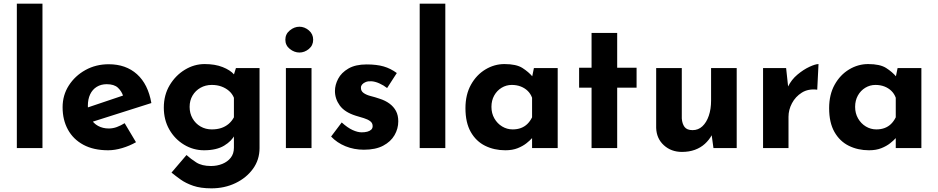

<svg xmlns="http://www.w3.org/2000/svg" viewBox="-20 -809 5126 1049"><path d="M72 -789H212V0H72Z M571 12Q491 12 435.5 -18Q380 -48 351 -101Q322 -154 322 -223Q322 -289 356 -342Q390 -395 447 -426.5Q504 -458 574 -458Q668 -458 728.5 -403.5Q789 -349 807 -246L467 -138L436 -214L682 -297L653 -284Q645 -310 624.5 -329.5Q604 -349 563 -349Q532 -349 508.5 -334.5Q485 -320 472.5 -293.5Q460 -267 460 -231Q460 -190 475 -162.5Q490 -135 516 -121Q542 -107 574 -107Q597 -107 618.5 -115Q640 -123 661 -136L723 -32Q688 -12 647.5 0Q607 12 571 12Z M1135 220Q1076 220 1035.5 206Q995 192 967 172Q939 152 917 134L999 38Q1022 59 1052.5 78.5Q1083 98 1133 98Q1166 98 1194.5 86.5Q1223 75 1240.5 53Q1258 31 1258 -2V-98L1263 -73Q1247 -39 1205 -13.5Q1163 12 1095 12Q1036 12 985.5 -18.5Q935 -49 905 -101.5Q875 -154 875 -221Q875 -290 907 -343.5Q939 -397 990 -428Q1041 -459 1098 -459Q1155 -459 1196.5 -442.5Q1238 -426 1259 -402L1254 -389L1269 -437H1398V0Q1398 64 1362 113.5Q1326 163 1266.5 191.5Q1207 220 1135 220ZM1016 -225Q1016 -190 1032 -162Q1048 -134 1075.5 -118Q1103 -102 1137 -102Q1166 -102 1188.5 -109.5Q1211 -117 1228.5 -131.5Q1246 -146 1258 -168V-275Q1249 -297 1231 -312.5Q1213 -328 1189.5 -336.5Q1166 -345 1137 -345Q1103 -345 1075.5 -329.5Q1048 -314 1032 -287Q1016 -260 1016 -225Z M1542 -437H1682V0H1542ZM1539 -592Q1539 -623 1563.5 -643Q1588 -663 1616 -663Q1644 -663 1667.5 -643Q1691 -623 1691 -592Q1691 -561 1667.5 -541.5Q1644 -522 1616 -522Q1588 -522 1563.5 -541.5Q1539 -561 1539 -592Z M1968 9Q1914 9 1867.5 -10Q1821 -29 1789 -63L1847 -140Q1879 -111 1906.5 -98.5Q1934 -86 1956 -86Q1973 -86 1986.5 -89.5Q2000 -93 2008 -100.5Q2016 -108 2016 -120Q2016 -137 2002.5 -147Q1989 -157 1968 -163.5Q1947 -170 1923 -177Q1863 -196 1836.5 -232.5Q1810 -269 1810 -312Q1810 -345 1827.5 -378.5Q1845 -412 1883.5 -434.5Q1922 -457 1983 -457Q2038 -457 2076 -446Q2114 -435 2148 -410L2095 -328Q2076 -343 2052.5 -353.5Q2029 -364 2009 -365Q1991 -366 1978.5 -361Q1966 -356 1959 -348Q1952 -340 1952 -331Q1951 -312 1966.5 -301Q1982 -290 2006 -284Q2030 -278 2053 -270Q2085 -260 2108 -243Q2131 -226 2143.5 -202.5Q2156 -179 2156 -146Q2156 -106 2135.5 -70.5Q2115 -35 2073.5 -13Q2032 9 1968 9Z M2273 -789H2413V0H2273Z M2741 12Q2680 12 2630.5 -12.5Q2581 -37 2552 -88Q2523 -139 2523 -218Q2523 -292 2553 -346Q2583 -400 2632 -429.5Q2681 -459 2736 -459Q2801 -459 2834.5 -437.5Q2868 -416 2890 -390L2884 -373L2897 -437H3027V0H2887V-95L2898 -65Q2896 -65 2886 -53.5Q2876 -42 2856.5 -26.5Q2837 -11 2808.5 0.5Q2780 12 2741 12ZM2781 -102Q2806 -102 2826 -109.5Q2846 -117 2861 -131.5Q2876 -146 2887 -168V-275Q2879 -297 2863 -312.5Q2847 -328 2825 -336.5Q2803 -345 2776 -345Q2746 -345 2720.5 -329.5Q2695 -314 2680 -287Q2665 -260 2665 -225Q2665 -190 2681 -162Q2697 -134 2723.5 -118Q2750 -102 2781 -102Z M3212 -629H3352V-439H3458V-330H3352V0H3212V-330H3144V-439H3212Z M3706 21Q3647 21 3607 -15.5Q3567 -52 3565 -110V-437H3705V-162Q3707 -133 3720 -115.5Q3733 -98 3764 -98Q3795 -98 3817.5 -119Q3840 -140 3852.5 -176.5Q3865 -213 3865 -259V-437H4005V0H3878L3867 -80L3869 -71Q3854 -44 3831 -23Q3808 -2 3776.5 9.5Q3745 21 3706 21Z M4275 -437 4288 -317 4285 -335Q4304 -374 4337 -401.5Q4370 -429 4402.5 -444Q4435 -459 4452 -459L4445 -319Q4396 -325 4361 -303Q4326 -281 4307 -245Q4288 -209 4288 -171V0H4149V-437Z M4728 12Q4667 12 4617.5 -12.5Q4568 -37 4539 -88Q4510 -139 4510 -218Q4510 -292 4540 -346Q4570 -400 4619 -429.5Q4668 -459 4723 -459Q4788 -459 4821.5 -437.5Q4855 -416 4877 -390L4871 -373L4884 -437H5014V0H4874V-95L4885 -65Q4883 -65 4873 -53.5Q4863 -42 4843.5 -26.5Q4824 -11 4795.5 0.5Q4767 12 4728 12ZM4768 -102Q4793 -102 4813 -109.5Q4833 -117 4848 -131.5Q4863 -146 4874 -168V-275Q4866 -297 4850 -312.5Q4834 -328 4812 -336.5Q4790 -345 4763 -345Q4733 -345 4707.5 -329.5Q4682 -314 4667 -287Q4652 -260 4652 -225Q4652 -190 4668 -162Q4684 -134 4710.5 -118Q4737 -102 4768 -102Z"/></svg>

Font: Josefin Sans Thin
Style: Bold
Weight: 700
Version: Version 2.000